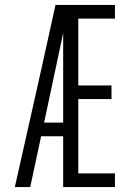

<svg xmlns="http://www.w3.org/2000/svg" viewBox="-20 -755 540 775"><path d="M40 0 150 -490 204 -735H259Q246 -674 233 -612.5Q220 -551 207 -490L158 -260H235V-205H146L102 0ZM235 0V-735H444V-680H296V-410H430V-355H296V-55H444V0Z"/></svg>

Font: Iosevka Custom Light
Style: Regular
Weight: 300
Monospace: yes
Designer: Belleve Invis
Foundry: Belleve Invis
Version: Version 27.3.5